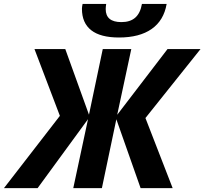

<svg xmlns="http://www.w3.org/2000/svg" viewBox="-78 -966 1049 986"><path d="M229.5 -371.1 99.1 -713.9H257.3L378.9 -377L449.7 -713.9H596.2L523.9 -376.5L782.2 -713.9H951.7L668.9 -359.9L808.6 0H644L519.5 -353.5L445.3 0H298.3L374 -354L115.2 0H-57.6ZM342.8 -920.9Q342.8 -931.2 346.2 -945.8H467.3Q464.8 -928.7 464.8 -919.4Q464.8 -852.5 545.4 -852.5Q590.8 -852.5 616.7 -875.5Q642.6 -898.4 650.9 -945.8H777.8Q763.2 -860.8 700.7 -817.1Q638.2 -773.4 533.2 -773.4Q438 -773.4 390.4 -810.8Q342.8 -848.1 342.8 -920.9Z"/></svg>

Font: Viking Open Sans
Style: Bold Italic
Weight: 700
Italic angle: -12°
Foundry: Ascender Corporation
Version: Version 2.000